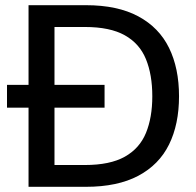

<svg xmlns="http://www.w3.org/2000/svg" viewBox="-20 -720 757 740"><path d="M7 -305V-393H383V-305ZM90 0V-700H311Q433 -700 513 -657Q593 -614 631.5 -535.5Q670 -457 670 -349Q670 -241 631.5 -163Q593 -85 513 -42.5Q433 0 311 0ZM190 -84H307Q404 -84 461 -116Q518 -148 542.5 -207.5Q567 -267 567 -349Q567 -432 542.5 -492Q518 -552 461 -584Q404 -616 307 -616H190Z"/></svg>

Font: DM Sans 20pt Medium
Style: Regular
Weight: 500
Version: Version 4.004;gftools[0.9.30]